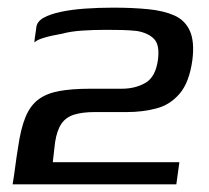

<svg xmlns="http://www.w3.org/2000/svg" viewBox="-20 -482 546 502"><path d="M13 0Q17 -24 20 -47.5Q23 -71 27 -95Q34 -145 46.5 -175.5Q59 -206 80.5 -222Q102 -238 135 -244Q168 -250 215 -250Q239 -250 257 -250Q275 -250 298 -250Q334 -250 360.5 -265.5Q387 -281 393 -326Q398 -365 382.5 -380.5Q367 -396 338 -401Q319 -403 301 -403.5Q283 -404 257 -404Q225 -404 195 -402Q165 -400 143 -394Q132 -392 117.5 -389Q103 -386 89.5 -381.5Q76 -377 70 -371Q70 -377 71.5 -386Q73 -395 74 -403Q75 -411 75 -411Q77 -426 94 -435.5Q111 -445 139 -451Q167 -457 202.5 -459.5Q238 -462 277 -462Q326 -462 367 -458Q408 -454 436 -441.5Q464 -429 476.5 -401Q489 -373 483 -325Q475 -267 450 -237.5Q425 -208 389 -198.5Q353 -189 312 -189Q294 -189 274 -189Q254 -189 228 -189Q196 -189 174.5 -182.5Q153 -176 141 -159Q129 -142 124 -110L118 -58H449L441 0Z"/></svg>

Font: Genos Thin Medium
Style: Italic
Weight: 500
Italic angle: -8°
Version: Version 1.010